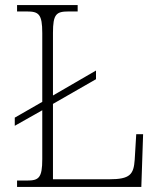

<svg xmlns="http://www.w3.org/2000/svg" viewBox="-20 -734 631 754"><path d="M47 0H535L542 -207H515L509 -107C505 -49 491 -30 409 -30H188V-326L357 -423V-457L188 -359V-605C188 -679 201 -689 250 -689H285V-714H47V-689H85C132 -689 146 -679 146 -604V-334L38 -272V-240L146 -301V-109C146 -35 132 -25 86 -25H47Z"/></svg>

Font: Noto Serif Telugu ExtraLight
Style: Regular
Weight: 200
Designer: Jelle Bosma - Monotype Design Team
Foundry: Monotype Imaging Inc.
Version: Version 2.005